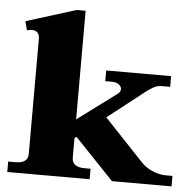

<svg xmlns="http://www.w3.org/2000/svg" viewBox="-52 -769 838 822"><g transform="rotate(5 367.5 -358.5)"><path d="M715 -45V0H459L291 -176L283 -170V-86Q283 -45 337 -45H363V0H9V-45H40Q94 -45 94 -85V-580Q94 -615 60 -615Q54 -615 40 -612L30 -650L245 -717H283V-250L451 -375Q463 -384 463 -395Q463 -407 451.5 -415.5Q440 -424 423 -424H393V-470H672V-424H634Q616 -424 598 -413.5Q580 -403 566.5 -392Q553 -381 549 -378L411 -270L582 -89Q601 -69 630.5 -57Q660 -45 684 -45Z"/></g></svg>

Font: Taviraj ExtraBold
Style: Regular
Weight: 800
Designer: Katatrad Team
Foundry: CadsonDemak
Version: Version 1.001